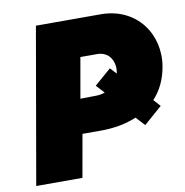

<svg xmlns="http://www.w3.org/2000/svg" viewBox="-79 -775 821 851"><g transform="rotate(-10 331.5 -350.0)"><path d="M539 -182 621 -254 593 -285C626 -320 649 -366 659 -423C684 -566 592 -700 429 -700H138L16 0H224L258 -192H340C400 -192 455 -202 502 -222ZM276 -347 308 -529H383C440 -529 463 -480 455 -433L454 -429L428 -457L353 -392L387 -355C375 -351 361 -348 346 -348Z"/></g></svg>

Font: Fixel Display Black
Style: Italic
Weight: 900
Italic angle: -10°
Designer: AlfaBravo + MacPaw
Foundry: Kyrylo Tkachov, Marchela Mozhyna, Serhii Makarenko, Maria Weinstein, Zakhar Kryvoshyya
Version: Version 1.210;Glyphs 3.2 (3217)